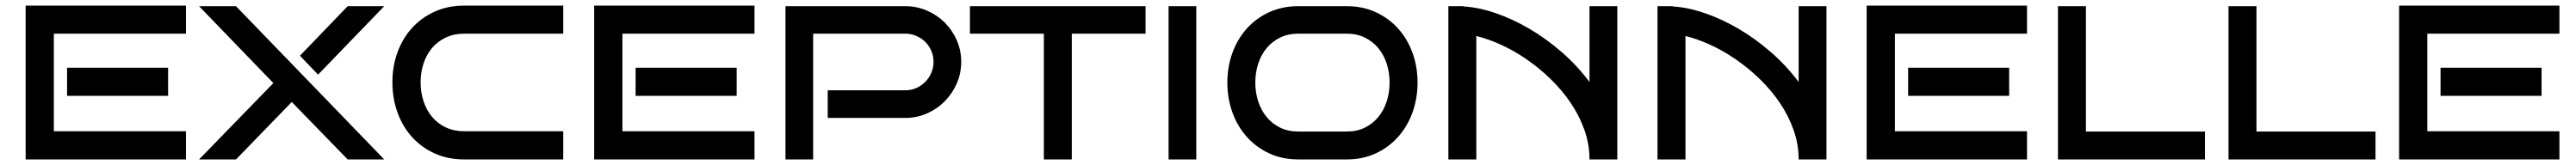

<svg xmlns="http://www.w3.org/2000/svg" viewBox="-20 -572 9225 592"><path d="M646 0H71.8V-551.8H646V-451.2H172.9V-101.1H646ZM582 -228H220.2V-329.1H582Z M1356 0H1225.1L1024.9 -206.1L825.2 0H692.9L959 -273.9L692.9 -549.8H825.2ZM1356 -549.8 1119.1 -304.2 1054.2 -372.1 1225.1 -549.8Z M1997.1 0H1642.1Q1584 0 1536.6 -21.5Q1489.3 -43 1455.6 -80.3Q1421.9 -117.7 1403.6 -168.2Q1385.3 -218.8 1385.3 -276.9Q1385.3 -334.5 1403.6 -384.5Q1421.9 -434.6 1455.6 -471.7Q1489.3 -508.8 1536.6 -530.3Q1584 -551.8 1642.1 -551.8H1997.1V-451.2H1642.1Q1606 -451.2 1576.9 -437.5Q1547.9 -423.8 1527.8 -400.4Q1507.8 -377 1497.1 -345.2Q1486.3 -313.5 1486.3 -276.9Q1486.3 -239.7 1497.1 -207.8Q1507.8 -175.8 1527.8 -152.1Q1547.9 -128.4 1576.9 -114.7Q1606 -101.1 1642.1 -101.1H1997.1Z M2682.1 0H2107.9V-551.8H2682.1V-451.2H2209V-101.1H2682.1ZM2618.2 -228H2256.3V-329.1H2618.2Z M3422.4 -350.1Q3422.4 -309.1 3406.5 -272.7Q3390.6 -236.3 3363.5 -208.7Q3336.4 -181.2 3299.8 -165Q3263.2 -148.9 3222.2 -148.9H2944.3V-248H3222.2Q3243.2 -248 3261.7 -256.3Q3280.3 -264.6 3293.9 -278.6Q3307.6 -292.5 3315.4 -311Q3323.2 -329.6 3323.2 -350.1Q3323.2 -371.1 3315.4 -389.4Q3307.6 -407.7 3293.9 -421.4Q3280.3 -435.1 3261.7 -443.1Q3243.2 -451.2 3222.2 -451.2H2892.1V0H2793V-549.8H3222.2Q3263.2 -549.8 3299.8 -533.9Q3336.4 -518.1 3363.5 -491Q3390.6 -463.9 3406.5 -427.5Q3422.4 -391.1 3422.4 -350.1Z M3818.4 0H3718.3V-451.2H3453.6V-549.8H4082.5V-451.2H3818.4Z M4264.2 0H4165V-549.8H4264.2Z M5056.6 -275.9Q5056.6 -218.8 5038.6 -168.7Q5020.5 -118.7 4987.1 -81.1Q4953.6 -43.5 4907 -21.7Q4860.4 0 4803.2 0H4629.4Q4572.3 0 4525.4 -21.7Q4478.5 -43.5 4445.1 -81.1Q4411.6 -118.7 4393.6 -168.7Q4375.5 -218.8 4375.5 -275.9Q4375.5 -332.5 4393.6 -382.3Q4411.6 -432.1 4445.1 -469.5Q4478.5 -506.8 4525.4 -528.3Q4572.3 -549.8 4629.4 -549.8H4803.2Q4860.4 -549.8 4907 -528.3Q4953.6 -506.8 4987.1 -469.5Q5020.5 -432.1 5038.6 -382.3Q5056.6 -332.5 5056.6 -275.9ZM4956.5 -275.9Q4956.5 -312 4946 -344Q4935.5 -376 4915.8 -399.7Q4896 -423.3 4867.7 -437.3Q4839.4 -451.2 4803.2 -451.2H4629.4Q4593.3 -451.2 4564.7 -437.3Q4536.1 -423.3 4516.4 -399.7Q4496.6 -376 4486.1 -344Q4475.6 -312 4475.6 -275.9Q4475.6 -239.7 4486.1 -207.8Q4496.6 -175.8 4516.4 -151.9Q4536.1 -127.9 4564.7 -114Q4593.3 -100.1 4629.4 -100.1H4803.2Q4839.4 -100.1 4867.7 -114Q4896 -127.9 4915.8 -151.9Q4935.5 -175.8 4946 -207.8Q4956.5 -239.7 4956.5 -275.9Z M5672.4 0Q5672.4 -54.7 5654.1 -106.2Q5635.7 -157.7 5604.7 -203.4Q5573.7 -249 5533 -288.6Q5492.2 -328.1 5447.3 -359.1Q5402.3 -390.1 5355.7 -411.4Q5309.1 -432.6 5267.1 -442.9V0H5167V-549.8H5221.2V-548.8Q5274.9 -545.9 5335.7 -525.1Q5396.5 -504.4 5456.8 -469Q5517.1 -433.6 5573 -385Q5628.9 -336.4 5672.4 -277.8V-549.8H5772V0Z M6421.4 0Q6421.4 -54.7 6403.1 -106.2Q6384.8 -157.7 6353.8 -203.4Q6322.8 -249 6282 -288.6Q6241.2 -328.1 6196.3 -359.1Q6151.4 -390.1 6104.7 -411.4Q6058.1 -432.6 6016.1 -442.9V0H5916V-549.8H5970.2V-548.8Q6023.9 -545.9 6084.7 -525.1Q6145.5 -504.4 6205.8 -469Q6266.1 -433.6 6322 -385Q6377.9 -336.4 6421.4 -277.8V-549.8H6521V0Z M7239.3 0H6665V-551.8H7239.3V-451.2H6766.1V-101.1H7239.3ZM7175.3 -228H6813.5V-329.1H7175.3Z M7876.5 0H7350.1V-549.8H7450.2V-100.1H7876.5Z M8487.3 0H7960.9V-549.8H8061V-100.1H8487.3Z M9146 0H8571.8V-551.8H9146V-451.2H8672.9V-101.1H9146ZM9082 -228H8720.2V-329.1H9082Z"/></svg>

Font: Bruno Ace SC
Style: Regular
Weight: 400
Designer: Astigmatic (AOETI)
Foundry: Astigmatic (AOETI)
Version: Version 1.000